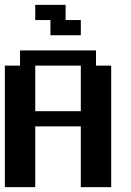

<svg xmlns="http://www.w3.org/2000/svg" viewBox="-20 -770 540 790"><path d="M125 -750H250V-687.5H312.5V-625H187.5V-687.5H125ZM0 -500H62.5V-562.5H375V-500H437.5V0H312.5V-250H125V0H0ZM125 -500V-312.5H312.5V-500Z"/></svg>

Font: NeoDunggeunmo
Style: Regular
Weight: 400
Monospace: yes
Version: Version 1.600